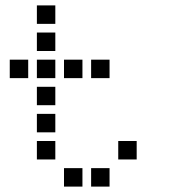

<svg xmlns="http://www.w3.org/2000/svg" viewBox="-20 -704 640 708"><path d="M117 -684Q116 -684 116 -684Q116 -684 116 -683V-617Q116 -616 116 -616Q116 -616 117 -616H183Q184 -616 184 -616Q184 -616 184 -617V-683Q184 -684 184 -684Q184 -684 183 -684ZM117 -584Q116 -584 116 -584Q116 -584 116 -583V-517Q116 -516 116 -516Q116 -516 117 -516H183Q184 -516 184 -516Q184 -516 184 -517V-583Q184 -584 184 -584Q184 -584 183 -584ZM17 -484Q16 -484 16 -484Q16 -484 16 -483V-417Q16 -416 16 -416Q16 -416 17 -416H83Q84 -416 84 -416Q84 -416 84 -417V-483Q84 -484 84 -484Q84 -484 83 -484ZM117 -484Q116 -484 116 -484Q116 -484 116 -483V-417Q116 -416 116 -416Q116 -416 117 -416H183Q184 -416 184 -416Q184 -416 184 -417V-483Q184 -484 184 -484Q184 -484 183 -484ZM217 -484Q216 -484 216 -484Q216 -484 216 -483V-417Q216 -416 216 -416Q216 -416 217 -416H283Q284 -416 284 -416Q284 -416 284 -417V-483Q284 -484 284 -484Q284 -484 283 -484ZM317 -484Q316 -484 316 -484Q316 -484 316 -483V-417Q316 -416 316 -416Q316 -416 317 -416H383Q384 -416 384 -416Q384 -416 384 -417V-483Q384 -484 384 -484Q384 -484 383 -484ZM117 -384Q116 -384 116 -384Q116 -384 116 -383V-317Q116 -316 116 -316Q116 -316 117 -316H183Q184 -316 184 -316Q184 -316 184 -317V-383Q184 -384 184 -384Q184 -384 183 -384ZM117 -284Q116 -284 116 -284Q116 -284 116 -283V-217Q116 -216 116 -216Q116 -216 117 -216H183Q184 -216 184 -216Q184 -216 184 -217V-283Q184 -284 184 -284Q184 -284 183 -284ZM117 -184Q116 -184 116 -184Q116 -184 116 -183V-117Q116 -116 116 -116Q116 -116 117 -116H183Q184 -116 184 -116Q184 -116 184 -117V-183Q184 -184 184 -184Q184 -184 183 -184ZM417 -184Q416 -184 416 -184Q416 -184 416 -183V-117Q416 -116 416 -116Q416 -116 417 -116H483Q484 -116 484 -116Q484 -116 484 -117V-183Q484 -184 484 -184Q484 -184 483 -184ZM217 -84Q216 -84 216 -84Q216 -84 216 -83V-17Q216 -16 216 -16Q216 -16 217 -16H283Q284 -16 284 -16Q284 -16 284 -17V-83Q284 -84 284 -84Q284 -84 283 -84ZM317 -84Q316 -84 316 -84Q316 -84 316 -83V-17Q316 -16 316 -16Q316 -16 317 -16H383Q384 -16 384 -16Q384 -16 384 -17V-83Q384 -84 384 -84Q384 -84 383 -84Z"/></svg>

Font: Doto SemiBold
Style: Regular
Weight: 600
Monospace: yes
Version: Version 1.000